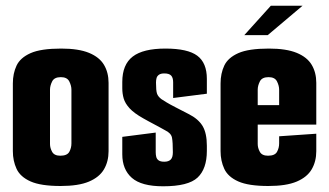

<svg xmlns="http://www.w3.org/2000/svg" viewBox="-20 -646 1152 672"><path d="M192 5Q123 5 87 -11Q51 -27 38 -55Q25 -83 25 -117V-354Q25 -389 38 -416.5Q51 -444 87 -460Q123 -476 194 -476Q255 -476 291.5 -461Q328 -446 344 -419Q360 -392 360 -356V-117Q360 -81 344 -53.5Q328 -26 291.5 -10.5Q255 5 192 5ZM191 -101Q215 -101 222.5 -114.5Q230 -128 230 -144V-332Q230 -346 222.5 -361Q215 -376 193 -376Q170 -376 162.5 -361Q155 -346 155 -332V-142Q155 -128 162.5 -114.5Q170 -101 191 -101Z M551 6Q475 6 441.5 -23.5Q408 -53 408 -106V-167L525 -182V-113Q525 -104 527 -96.5Q529 -89 535.5 -84.5Q542 -80 555 -80Q570 -80 577.5 -87.5Q585 -95 585 -113Q585 -148 582 -164Q579 -180 558 -190Q550 -195 540 -200Q530 -205 519.5 -211Q509 -217 499 -222Q489 -227 481 -232Q449 -250 433.5 -267Q418 -284 413 -301Q408 -318 408 -337V-359Q408 -420 444.5 -448Q481 -476 559 -476Q637 -476 670.5 -451Q704 -426 704 -370V-318L586 -303V-358Q586 -374 579 -381.5Q572 -389 555 -389Q543 -389 536.5 -384.5Q530 -380 528 -373Q526 -366 526 -357Q526 -329 529.5 -318.5Q533 -308 545 -299Q551 -295 562.5 -288Q574 -281 593.5 -271Q613 -261 640 -247Q674 -230 689 -205Q704 -180 704 -136V-118Q704 -55 671.5 -24.5Q639 6 551 6Z M919 5Q850 5 814 -11Q778 -27 765 -55Q752 -83 752 -117V-354Q752 -389 765 -416.5Q778 -444 814 -460Q850 -476 921 -476Q982 -476 1018.5 -461Q1055 -446 1071 -419Q1087 -392 1087 -356V-271L957 -262V-332Q957 -346 949.5 -361Q942 -376 920 -376Q897 -376 889.5 -361Q882 -346 882 -332V-142Q882 -128 889.5 -114.5Q897 -101 918 -101Q942 -101 949.5 -114.5Q957 -128 957 -144V-169L1087 -178V-117Q1087 -81 1071 -53.5Q1055 -26 1018.5 -10.5Q982 5 919 5ZM767 -210V-278H1087V-210ZM835 -523 928 -626H1039L917 -523Z"/></svg>

Font: Smooch Sans ExtraBold
Style: Regular
Weight: 800
Designer: Robert E. Leuschke
Foundry: Robert E. Leuschke
Version: Version 1.010